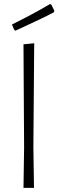

<svg xmlns="http://www.w3.org/2000/svg" viewBox="-20 -912 284 932"><path d="M222 -892 229 -890 244 -859 241 -852Q180 -820 55 -763L49 -767L38 -793Q141 -844 222 -892ZM146 -702 142 -198 145 0H94L97 -195L94 -697Z"/></svg>

Font: Alegreya Sans Light
Style: Regular
Weight: 300
Designer: Juan Pablo del Peral
Foundry: Huerta Tipografica
Version: Version 2.007